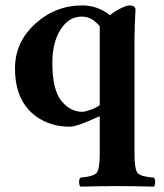

<svg xmlns="http://www.w3.org/2000/svg" viewBox="-20 -464 613 718"><path d="M482.9 109.9Q482.9 169.9 494.9 183.3Q506.8 196.8 555.2 200.2Q560.1 204.1 560.1 217Q560.1 230 555.2 233.9Q469.2 231.9 418 231.9Q364.7 231.9 280.8 233.9Q275.9 230 275.9 217Q275.9 204.1 280.8 200.2Q328.6 196.3 340.8 183.1Q353 169.9 353 109.9V-27.8H348.1Q267.1 10.3 241.2 9.8Q169.4 9.8 116.2 -27.8Q36.1 -85 36.1 -208Q36.1 -306.2 111.6 -375Q187 -443.8 288.1 -443.8Q344.2 -443.8 391.6 -407.2Q408.2 -421.4 430.9 -432.6Q453.6 -443.8 463.9 -443.8Q486.8 -443.8 486.8 -426.8Q486.3 -420.4 485.8 -409.9Q485.4 -399.4 484.1 -371.3Q482.9 -343.3 482.9 -321.3ZM353 -70.8V-365.7Q323.2 -402.3 285.2 -401.9Q237.3 -401.9 206.5 -353.5Q175.8 -305.2 175.8 -229Q175.8 -128.9 209 -87.4Q242.2 -45.9 288.1 -45.9Q297.9 -45.9 318.8 -53.5Q339.8 -61 353 -70.8Z"/></svg>

Font: Linux Libertine
Style: Bold
Weight: 700
Designer: Philipp H. Poll
Foundry: Philipp H. Poll
Version: Version 5.0.3